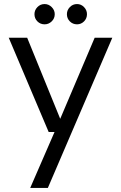

<svg xmlns="http://www.w3.org/2000/svg" viewBox="-20 -707 597 947"><path d="M129 220 249 -56H220L23 -521H114L277 -121L447 -521H534L216 220ZM200 -587Q179 -587 164.5 -601.5Q150 -616 150 -637Q150 -657 164.5 -672Q179 -687 200 -687Q220 -687 235 -672Q250 -657 250 -637Q250 -616 235 -601.5Q220 -587 200 -587ZM360 -587Q339 -587 324.5 -601.5Q310 -616 310 -637Q310 -657 324.5 -672Q339 -687 360 -687Q380 -687 394.5 -672Q409 -657 409 -637Q409 -616 394.5 -601.5Q380 -587 360 -587Z"/></svg>

Font: DM Sans 10pt
Style: Regular
Weight: 400
Version: Version 4.004;gftools[0.9.30]